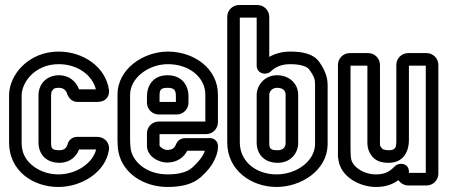

<svg xmlns="http://www.w3.org/2000/svg" viewBox="-20 -712 1784 763"><path d="M133 -332V-146C133 -100 162 -65 217 -65C257 -65 284 -90 294 -118H362C349 -64 284 -19 212 -19C145 -19 89 -57 72 -105C68 -119 66 -131 66 -146V-332C66 -386 120 -457 213 -457C289 -457 347 -413 361 -357H294C282 -390 253 -413 215 -413C167 -413 133 -381 133 -332ZM212 31C305 31 400 -28 413 -117C417 -145 394 -168 368 -168H286C267 -168 252 -155 248 -137C245 -126 236 -115 217 -115C186 -115 183 -122 183 -146V-332C183 -342 185 -347 185 -348C192 -356 190 -363 215 -363C232 -363 243 -353 247 -339C252 -325 264 -307 288 -307H367C378 -307 395 -309 406 -324C413 -334 414 -345 413 -355C400 -446 311 -507 213 -507C94 -507 16 -416 16 -332V-146C16 -33 111 31 212 31Z M564 -182V-133C564 -90 611 -66 644 -66C684 -66 711 -87 724 -113H794C792 -107 790 -102 786 -95C780 -84 768 -68 744 -46C726 -30 696 -19 646 -19C571 -19 513 -60 500 -116C498 -129 497 -142 497 -155V-336C497 -401 569 -457 647 -457C734 -457 796 -403 796 -336V-229H611C585 -229 564 -208 564 -182ZM846 -226V-336C846 -439 752 -507 647 -507C551 -507 447 -439 447 -336V-155C447 -140 448 -122 451 -107C469 -20 555 31 646 31C702 31 746 20 778 -8C803 -31 820 -51 830 -72C838 -88 846 -106 846 -127V-133C846 -149 832 -163 816 -163H717C695 -163 684 -151 678 -135C674 -126 666 -116 644 -116C631 -116 615 -129 614 -133V-179H799C825 -179 846 -200 846 -226ZM611 -257H682C708 -257 729 -278 729 -304V-329C729 -373 703 -413 646 -413C587 -413 564 -370 564 -329V-304C564 -278 585 -257 611 -257ZM646 -363C673 -363 679 -353 679 -329V-307H614V-329C614 -354 617 -363 646 -363Z M1003 -692H930C904 -692 883 -671 883 -645V-146C883 -35 979 31 1079 31C1177 31 1280 -35 1282 -137V-372C1282 -403 1274 -430 1248 -467C1225 -498 1183 -507 1134 -507C1103 -507 1075 -500 1050 -486V-645C1050 -671 1029 -692 1003 -692ZM1232 -137C1230 -72 1159 -19 1079 -19C999 -19 933 -69 933 -146V-642H1000V-452C1000 -418 1039 -411 1057 -429C1076 -447 1100 -457 1134 -457C1179 -457 1201 -446 1208 -437C1231 -405 1232 -395 1232 -372ZM1081 -413C1030 -413 1000 -371 1000 -335V-146C1000 -100 1029 -65 1084 -65C1137 -65 1165 -106 1165 -143V-335C1165 -381 1128 -413 1081 -413ZM1081 -363C1106 -363 1115 -351 1115 -335V-143C1115 -130 1107 -115 1084 -115C1053 -115 1050 -122 1050 -146V-335C1050 -347 1060 -363 1081 -363Z M1605 -30C1605 -64 1566 -68 1550 -52C1532 -34 1515 -19 1474 -19C1424 -19 1379 -50 1375 -83C1374 -90 1373 -99 1373 -118V-451H1440V-154C1440 -141 1438 -115 1460 -89C1477 -70 1500 -65 1524 -65C1591 -65 1605 -121 1605 -154V-451H1672V-25H1605ZM1602 25H1675C1701 25 1722 4 1722 -22V-454C1722 -480 1701 -501 1675 -501H1602C1576 -501 1555 -480 1555 -454V-154C1555 -127 1553 -115 1524 -115C1506 -115 1499 -121 1499 -121C1488 -134 1490 -133 1490 -154V-454C1490 -480 1469 -501 1443 -501H1370C1344 -501 1323 -480 1323 -454V-118C1323 -101 1322 -89 1325 -76C1335 -9 1409 31 1474 31C1512 31 1540 21 1563 4C1571 15 1585 25 1602 25Z"/></svg>

Font: DIN Rundschrift
Style: BreitKont
Weight: 400
Width: 7
Version: Version 1.027